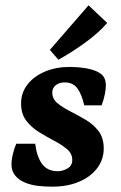

<svg xmlns="http://www.w3.org/2000/svg" viewBox="-20 -687 452 720"><path d="M176 13Q148 13 122 10Q96 7 72 -3Q49 -13 36 -30Q23 -47 23 -69Q23 -89 29 -112Q35 -135 41 -148H112Q118 -99 138 -72Q158 -45 196 -45Q216 -45 233.5 -55.5Q251 -66 251 -87Q251 -111 231.5 -127.5Q212 -144 183.5 -159Q155 -174 126.5 -191.5Q98 -209 78.5 -234.5Q59 -260 59 -299Q59 -339 83 -370Q107 -401 148.5 -418.5Q190 -436 241 -436Q270 -436 296 -432Q322 -428 341 -420Q363 -410 370 -397Q377 -384 377 -367Q377 -353 373 -333Q369 -313 361 -292H296Q286 -335 269.5 -356.5Q253 -378 223 -378Q202 -378 189 -367.5Q176 -357 176 -340Q176 -316 195.5 -300Q215 -284 243.5 -269.5Q272 -255 301 -238Q330 -221 349.5 -195.5Q369 -170 369 -130Q369 -89 344.5 -56.5Q320 -24 276.5 -5.5Q233 13 176 13ZM167 -500 312 -667 382 -601Q351 -565 302 -529Q253 -493 199 -463Z"/></svg>

Font: Rasa
Style: Bold Italic
Weight: 700
Italic angle: -7.10001°
Designer: Anna Giedrys (Yrsa+Rasa design), David Brezina (Yrsa art-direction, Rasa art-direction, design)
Foundry: Rosetta Type Foundry
Version: Version 2.004